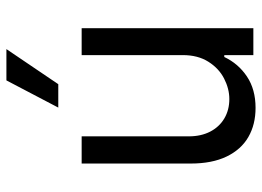

<svg xmlns="http://www.w3.org/2000/svg" viewBox="-128 -674 810 593"><g transform="rotate(-90 276.5 -378.0)"><path d="M402.3 -530.3H485.4V0H402.3V-89.8H396.5Q376 -46.4 336.2 -19.8Q296.4 6.8 239.3 6.8Q188 6.8 149.4 -15.4Q110.8 -37.6 89.1 -82.5Q67.4 -127.4 67.4 -193.4V-530.3H151.4V-199.2Q151.4 -161.6 166 -133.3Q180.7 -105 206.8 -89.6Q232.9 -74.2 266.6 -74.2Q298.3 -74.2 329.8 -90.3Q361.3 -106.4 381.8 -138.9Q402.3 -171.4 402.3 -217.8ZM324.2 -762.7H420.9L312.5 -602.5H240.2Z"/></g></svg>

Font: Pretendard JP
Style: Regular
Weight: 400
Designer: Base glyphs from Inter by Rasmus Andersson; Hangeul glyphs from Noto Sans CJK(Source Han Sans) by Jang Soo-young and Kan
Foundry: Kil Hyung-jin
Version: Version 1.309